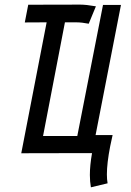

<svg xmlns="http://www.w3.org/2000/svg" viewBox="-20 -654 558 820"><path d="M163.6 -73.2H310.1L419.9 -632.8H496.6L388.2 -77.1H460.9Q456.5 -59.1 450.7 -29.8Q436.5 43 436.5 90.8Q436.5 112.3 439.5 128.9L368.2 146Q363.8 121.1 363.8 93.3Q363.8 52.7 373 0H296.4L70.8 0.5L179.2 -558.6Q123.5 -558.6 110.4 -558.3Q97.2 -558.1 85.9 -558.1L100.6 -633.8Q126.5 -633.8 199.5 -634Q272.5 -634.3 322.3 -634.3Q348.1 -634.3 389.6 -627L358.9 -552.7Q329.6 -558.6 305.2 -558.6H257.3L164.1 -74.2Z"/></svg>

Font: Fantasque Sans Mono
Style: Italic
Weight: 400
Italic angle: -11°
Monospace: yes
Designer: Jany Belluz
Version: Version 1.8.0 ; ttfautohint (v1.8.2)